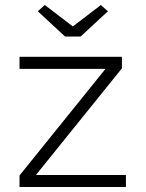

<svg xmlns="http://www.w3.org/2000/svg" viewBox="-20 -747 583 767"><path d="M58 0V-46L416 -490L437 -472H58V-520H467V-474L105 -25L90 -48H483V0ZM240 -601 131 -702 159 -727 286 -630H256L383 -727L411 -702L302 -601Z"/></svg>

Font: Lexend Exa ExtraLight
Style: Regular
Weight: 250
Designer: Bonnie Shaver-Troup, Thomas Jockin
Foundry: Lexend
Version: Version 1.007